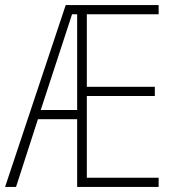

<svg xmlns="http://www.w3.org/2000/svg" viewBox="-21 -827 683 754"><path d="M602 -93V-129H320V-450H587V-486H320V-771H602V-807H237L-1 -93H42L128 -359H282V-93ZM139 -395 262 -771H282V-395Z"/></svg>

Font: Noto Sans Kannada UI Condensed ExtraLight
Style: Regular
Weight: 200
Width: 3
Designer: Jelle Bosma - Monotype Design Team
Foundry: Monotype Imaging Inc.
Version: Version 2.005